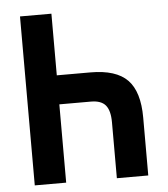

<svg xmlns="http://www.w3.org/2000/svg" viewBox="-51 -739 688 785"><g transform="rotate(-5 293.0 -346.5)"><path d="M397 0V-229.5Q397 -277.8 378.7 -299.6Q360.4 -321.3 318.8 -321.3H189V0H60.1V-693.4H189V-440.4H327.1Q432.1 -440.4 479 -392.3Q525.9 -344.2 525.9 -237.8V0Z"/></g></svg>

Font: Cascadia Mono
Style: Bold
Weight: 700
Monospace: yes
Designer: Aaron Bell
Foundry: Saja Typeworks
Version: Version 2404.023; ttfautohint (v1.8.4)